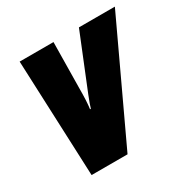

<svg xmlns="http://www.w3.org/2000/svg" viewBox="-131 -672 777 791"><g transform="rotate(-30 257.5 -276.5)"><path d="M62 -553H223L220 -337Q220 -272 215 -238H219Q222 -251 239 -294L344 -553H515L256 0H85Z"/></g></svg>

Font: Noto Sans UI CondBlack
Style: Italic
Weight: 900
Width: 3
Italic angle: -12°
Designer: Monotype Design Team
Foundry: Monotype Imaging Inc.
Version: Version 1.001